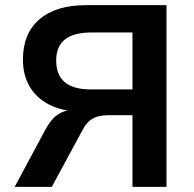

<svg xmlns="http://www.w3.org/2000/svg" viewBox="-20 -725 751 745"><path d="M37 0 155 -220Q176 -260 201.5 -278.5Q227 -297 260 -299L284 -300L282 -292Q218 -295 170 -319.5Q122 -344 95.5 -388.5Q69 -433 69 -494Q69 -595 133 -650Q197 -705 314 -705H626V0H494V-278H404Q379 -278 360 -273Q341 -268 326.5 -255.5Q312 -243 300 -220L181 0ZM333 -378H494V-599H335Q266 -599 232 -572Q198 -545 198 -490Q198 -434 231.5 -406Q265 -378 333 -378Z"/></svg>

Font: Nunito Sans 10pt
Style: Bold
Weight: 700
Designer: Vernon Adams
Foundry: Vernon Adams
Version: Version 3.101;gftools[0.9.27]